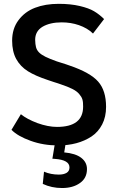

<svg xmlns="http://www.w3.org/2000/svg" viewBox="-20 -744 647 997"><path d="M302.2 232.4Q248 232.4 202.1 210.9L208.5 147.5Q243.7 162.6 285.6 162.6Q310.5 162.6 325.7 153.6Q340.8 144.5 340.8 125.5Q340.8 86.4 265.1 81.1L252 80.1L267.1 -11.2H322.8L313.5 47.4Q372.6 52.7 402.1 75.7Q431.6 98.6 431.6 133.8Q431.6 181.2 395 206.5Q358.9 232.4 302.2 232.4ZM281.7 11.2Q205.1 11.2 139.2 -12.7Q72.3 -36.6 39.6 -69.8L88.4 -150.9Q119.6 -125.5 173.8 -105Q229.5 -85 275.9 -85Q411.6 -85 411.6 -190.4Q411.6 -201.7 410.9 -210.4Q410.2 -219.2 408 -227.1Q405.8 -234.9 401.6 -241.7Q397.5 -248.5 391.1 -255.9Q378.9 -270.5 355.7 -282.2Q332.5 -293.9 293 -307.1Q287.6 -309.1 279.3 -311.8Q271 -314.5 259.8 -317.9L229.5 -328.1Q196.8 -338.9 170.7 -350.3Q144.5 -361.8 125 -374Q85.4 -398.9 64.2 -437.7Q43 -476.6 43 -532.7Q43 -595.2 75.7 -638.7Q108.4 -683.1 161.9 -703.6Q215.3 -724.1 284.7 -724.1Q346.2 -724.1 394 -712.9Q441.4 -701.7 467.8 -686Q494.6 -670.4 520.5 -645L462.9 -569.8Q448.2 -584.5 429.7 -595.2Q411.1 -606 390.1 -613.3Q369.1 -620.6 346.4 -624.3Q323.7 -627.9 300.3 -627.9Q239.7 -627.9 200.7 -605Q162.6 -582 162.6 -537.1Q163.1 -514.2 167 -499Q170.9 -483.9 182.6 -471.9Q194.3 -460 216.1 -449.2Q237.8 -438.5 274.9 -425.3Q306.2 -415.5 322.5 -410.2Q338.9 -404.8 340.8 -403.8Q448.7 -367.2 489.7 -320.3Q530.8 -273.9 530.8 -189Q530.8 -137.2 510.5 -97.9Q490.2 -58.6 455.1 -35.2Q384.3 11.2 281.7 11.2Z"/></svg>

Font: Ride Light
Style: Bold
Weight: 600
Version: Version 3.000